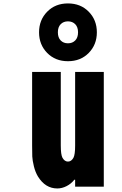

<svg xmlns="http://www.w3.org/2000/svg" viewBox="-20 -1085 707 1116"><path d="M254.2 -1016.9Q301.4 -1065.1 375 -1065.1Q448.6 -1065.1 495.8 -1016.9Q543 -968.8 543 -897.1Q543 -825.5 495.8 -777.3Q448.6 -729.2 375 -729.2Q301.4 -729.2 254.2 -777.3Q207 -825.5 207 -897.1Q207 -968.8 254.2 -1016.9ZM417.3 -944.3Q401 -960.9 375 -960.9Q349 -960.9 332.7 -944.3Q316.4 -927.7 316.4 -897.1Q316.4 -866.5 332.7 -849.9Q349 -833.3 375 -833.3Q401 -833.3 417.3 -849.9Q433.6 -866.5 433.6 -897.1Q433.6 -927.7 417.3 -944.3ZM313.2 10.4Q243.5 10.4 200.5 -59.2Q184.9 -85.3 176.8 -119.1Q168.6 -153 167.6 -175.5Q166.7 -197.9 166.7 -238.9V-666.7H333.3V-238.9Q333.3 -186.2 343.1 -168Q355.5 -145.8 375 -145.8Q394.5 -145.8 406.9 -168Q416.7 -186.2 416.7 -238.9V-666.7H583.3V0H416.7V-40.4H412.1Q393.9 -16.9 367.2 -3.3Q340.5 10.4 313.2 10.4Z"/></svg>

Font: Monoid
Style: Bold
Weight: 700
Width: 4
Designer: Andreas Larsen (@larsenwork)
Version: Version 0.61